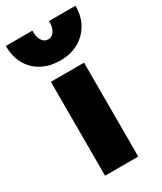

<svg xmlns="http://www.w3.org/2000/svg" viewBox="-229 -841 770 912"><g transform="rotate(-30 156.0 -385.0)"><path d="M65.5 0V-515H247.5V0ZM156.5 -580Q98.5 -580 55.2 -603.8Q12 -627.5 -11.5 -670.2Q-35 -713 -34.5 -769.5H111Q109.5 -736 122.2 -715.8Q135 -695.5 156.5 -695.5Q177.5 -695.5 190.5 -715.8Q203.5 -736 202 -769.5H347.5Q348 -714 324 -671.2Q300 -628.5 257 -604.2Q214 -580 156.5 -580Z"/></g></svg>

Font: Geologica ExtraBold
Style: Regular
Weight: 800
Designer: Sindre Bremnes, Frode Helland
Foundry: Monokrom Skriftforlag AS
Version: Version 1.010;gftools[0.9.28]